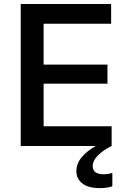

<svg xmlns="http://www.w3.org/2000/svg" viewBox="-20 -733 634 964"><path d="M84 0V-713H538V-614H199V-408.5H519.5V-313H199V-99H540.5V0ZM482.5 211.5Q422.5 211.5 393 187.8Q363.5 164 363.5 127Q363.5 89 389.5 57.2Q415.5 25.5 461.5 -0.5V-22.5L517.5 -27.5L540 0Q500 19.5 472.8 46.2Q445.5 73 445.5 101Q445.5 122 459.8 132Q474 142 498 142Q514 142 525.5 139.8Q537 137.5 544 135V202.5Q533 206.5 516.2 209Q499.5 211.5 482.5 211.5Z"/></svg>

Font: Heraclito Medium
Style: Regular
Weight: 500
Designer: Kostas Bartsokas (font) & Cristiano Sobral (main changes)
Foundry: Kostas Bartsokas (font) & Cristiano Sobral (main changes)
Version: Version 1.00;July 8, 2020;FontCreator 13.0.0.2655 64-bit